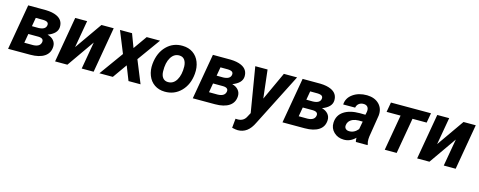

<svg xmlns="http://www.w3.org/2000/svg" viewBox="-32 -1236 5369 2150"><g transform="rotate(15 2653.0 -161.5)"><path d="M10.3 0 102.1 -528.3 308.6 -527.8Q384.3 -525.9 433.1 -503.4Q510.7 -467.8 507.8 -384.8Q504.9 -308.6 396.5 -267.6Q442.4 -255.4 468 -225.8Q493.7 -196.3 492.7 -154.8Q490.2 -79.1 431.4 -39.6Q372.6 0 267.1 0ZM186.5 -219.2 168 -112.8 269.5 -112.3Q348.1 -114.7 359.4 -168Q369.1 -216.3 304.7 -218.8ZM202.6 -314 279.3 -313.5Q357.4 -316.4 366.7 -364.7Q371.6 -387.2 358.4 -400.1Q345.2 -413.1 305.7 -414.6L220.2 -415Z M951.2 -528.3H1093.3L1002 0H863.8L918.9 -316.4L697.8 0H555.2L647 -528.3H785.2L730 -212.4Z M1364.7 -371.6 1475.6 -528.3H1630.4L1439 -262.7L1545.9 0H1406.2L1341.3 -165L1224.6 0H1068.8L1268.1 -276.4L1166 -528.3H1305.7Z M1891.6 -538.1Q1961.4 -537.1 2012 -502.2Q2062.5 -467.3 2086.2 -406Q2109.9 -344.7 2103 -270Q2091.8 -144 2015.4 -66.2Q1939 11.7 1826.7 9.8Q1757.8 8.8 1707.5 -25.6Q1657.2 -60.1 1633.3 -121.1Q1609.4 -182.1 1616.2 -255.9Q1628.9 -386.7 1705.1 -463.9Q1781.2 -541 1891.6 -538.1ZM1752.4 -205.6Q1753.4 -158.7 1774.4 -131.6Q1795.4 -104.5 1833.5 -103.5Q1897 -101.6 1933.1 -161.9Q1969.2 -222.2 1966.8 -320.3Q1964.8 -367.2 1944.1 -395.3Q1923.3 -423.3 1884.8 -424.3Q1823.2 -426.3 1786.4 -366.5Q1749.5 -306.6 1752.4 -205.6Z M2151.4 0 2243.2 -528.3 2449.7 -527.8Q2525.4 -525.9 2574.2 -503.4Q2651.9 -467.8 2648.9 -384.8Q2646 -308.6 2537.6 -267.6Q2583.5 -255.4 2609.1 -225.8Q2634.8 -196.3 2633.8 -154.8Q2631.3 -79.1 2572.5 -39.6Q2513.7 0 2408.2 0ZM2327.6 -219.2 2309.1 -112.8 2410.6 -112.3Q2489.3 -114.7 2500.5 -168Q2510.3 -216.3 2445.8 -218.8ZM2343.8 -314 2420.4 -313.5Q2498.5 -316.4 2507.8 -364.7Q2512.7 -387.2 2499.5 -400.1Q2486.3 -413.1 2446.8 -414.6L2361.3 -415Z M2915 -201.2 3065.9 -528.3H3219.2L2910.2 79.6Q2877 149.4 2832.3 182.1Q2787.6 214.8 2729 214.8Q2706.1 214.8 2662.6 204.6L2672.9 97.2L2691.9 98.1Q2759.3 100.1 2790.5 48.8L2820.8 -7.3L2734.4 -528.3H2877Z M3191.4 0 3283.2 -528.3 3489.7 -527.8Q3565.4 -525.9 3614.3 -503.4Q3691.9 -467.8 3689 -384.8Q3686 -308.6 3577.6 -267.6Q3623.5 -255.4 3649.2 -225.8Q3674.8 -196.3 3673.8 -154.8Q3671.4 -79.1 3612.5 -39.6Q3553.7 0 3448.2 0ZM3367.7 -219.2 3349.1 -112.8 3450.7 -112.3Q3529.3 -114.7 3540.5 -168Q3550.3 -216.3 3485.8 -218.8ZM3383.8 -314 3460.4 -313.5Q3538.6 -316.4 3547.9 -364.7Q3552.7 -387.2 3539.6 -400.1Q3526.4 -413.1 3486.8 -414.6L3401.4 -415Z M4042 0Q4035.6 -20 4036.6 -47.9Q3977.1 11.7 3901.9 9.8Q3832.5 8.8 3786.9 -35.4Q3741.2 -79.6 3744.1 -144.5Q3747.6 -231 3816.7 -277.1Q3885.7 -323.2 4002 -323.2L4066.4 -322.3L4073.2 -354Q4076.2 -370.1 4074.7 -384.8Q4072.3 -407.7 4057.4 -420.7Q4042.5 -433.6 4018.1 -434.1Q3985.8 -435.1 3963.4 -418.2Q3940.9 -401.4 3934.6 -369.6L3796.4 -369.1Q3799.8 -444.8 3866 -491.9Q3932.1 -539.1 4029.3 -538.1Q4119.1 -536.1 4169.9 -484.6Q4220.7 -433.1 4212.4 -352.1L4171.9 -99.1L4169.4 -67.9Q4168.5 -33.2 4177.7 -9.3L4177.2 0ZM3936 -97.2Q3995.6 -95.2 4040 -148.9L4057.1 -240.2L4009.3 -240.7Q3933.1 -238.8 3899.4 -194.3Q3887.2 -178.2 3884.3 -154.8Q3880.4 -128.4 3895.3 -113Q3910.2 -97.7 3936 -97.2Z M4751.5 -415H4587.4L4515.1 0H4377L4449.2 -415H4287.1L4307.1 -528.3H4771.5Z M5148.4 -528.3H5290.5L5199.2 0H5061L5116.2 -316.4L4895 0H4752.4L4844.2 -528.3H4982.4L4927.2 -212.4Z"/></g></svg>

Font: RobotoInd
Style: Bold Italic
Weight: 700
Italic angle: -12°
Designer: Google
Version: Version 2.001150; 2014